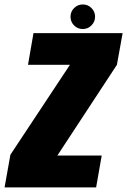

<svg xmlns="http://www.w3.org/2000/svg" viewBox="-56 -820 556 840"><path d="M-36 0H364.5L389 -139.5H195L455.5 -536.5L480.5 -675H90.5L66.5 -536.5H250L-10.5 -143ZM306 -693Q328.5 -693 344.2 -709Q360 -725 360 -747Q360 -769 344.2 -784.8Q328.5 -800.5 306.5 -800.5Q284 -800.5 268.2 -784.8Q252.5 -769 252.5 -747Q252.5 -724.5 268 -708.8Q283.5 -693 306 -693Z"/></svg>

Font: Anybody Condensed Black
Style: Italic
Weight: 900
Width: 3
Italic angle: -10°
Version: Version 1.113;gftools[0.9.25]